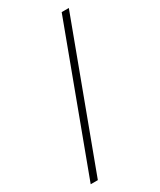

<svg xmlns="http://www.w3.org/2000/svg" viewBox="-184 -776 697 838"><g transform="rotate(-30 165.0 -357.0)"><path d="M13 0 279 -714H315L49 0Z"/></g></svg>

Font: Noto Sans Khmer SemiCondensed ExtraLight
Style: Regular
Weight: 200
Width: 4
Designer: Danh Hong and the Monotype Design Team
Foundry: Monotype Imaging Inc.
Version: Version 2.004; ttfautohint (v1.8.4.7-5d5b)